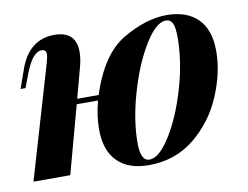

<svg xmlns="http://www.w3.org/2000/svg" viewBox="-64 -620 935 723"><g transform="rotate(-10 403.0 -258.5)"><path d="M422.4 -74.2Q422.4 -5.9 456.5 -5.9Q493.2 -5.9 536.6 -75Q580.1 -144 610.1 -246.3Q640.1 -348.6 640.1 -440.9Q640.1 -480.5 632.1 -495.8Q624 -511.2 607.4 -511.2Q569.8 -511.2 526.1 -440.2Q482.4 -369.1 452.4 -265.9Q422.4 -162.6 422.4 -74.2ZM450.2 14.2Q372.6 14.2 330.6 -28.1Q288.6 -70.3 288.6 -150.9Q288.6 -202.6 303.7 -258.8H222.2L151.9 0H11.2L138.2 -432.1Q144.5 -454.6 144.5 -464.4Q144.5 -481.9 127 -481.9Q91.8 -481.9 62 -402.8L43 -352.1H23.9L50.8 -428.2Q89.4 -530.8 184.1 -530.8Q267.1 -530.8 267.1 -451.2Q267.1 -424.8 257.8 -391.1L227.5 -278.8H309.6Q357.9 -428.2 446.8 -479.5Q535.6 -530.8 612.8 -530.8Q689.9 -530.8 732.2 -488.8Q774.4 -446.8 774.4 -365.2Q774.4 -283.7 737.1 -195.1Q699.7 -106.4 626 -46.1Q552.2 14.2 450.2 14.2Z"/></g></svg>

Font: PlayfairDisplay-BoldItalic
Style: Bold Italic
Weight: 700
Italic angle: -14.9847°
Designer: Claus Eggers Sørensen
Foundry: Claus Eggers Sørensen
Version: Version 1.002;PS 001.002;hotconv 1.0.70;makeotf.lib2.5.58329